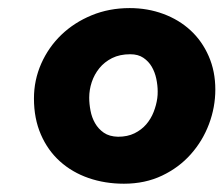

<svg xmlns="http://www.w3.org/2000/svg" viewBox="-20 -727 553 475"><path d="M286.6 -272.5Q239.7 -272.5 199 -286.6Q158.2 -300.8 128.2 -327.9Q98.1 -355 81.1 -394.3Q64 -433.6 64 -483.4Q64 -528.8 82 -569.6Q100.1 -610.4 131.8 -640.9Q163.6 -671.4 206.8 -689.2Q250 -707 300.8 -707Q345.2 -707 384 -692.6Q422.9 -678.2 451.4 -651.9Q480 -625.5 496.3 -588.1Q512.7 -550.8 512.7 -505.4Q512.7 -461.9 497.1 -420.2Q481.4 -378.4 452.1 -345.5Q422.9 -312.5 380.9 -292.5Q338.9 -272.5 286.6 -272.5ZM369.1 -483.9Q369.6 -487.8 369.9 -492.2Q370.1 -496.6 370.1 -501Q370.1 -515.6 366.7 -532Q363.3 -548.3 355.5 -561.8Q347.7 -575.2 334.7 -584Q321.8 -592.8 302.2 -592.8Q276.4 -592.8 257.3 -583.3Q238.3 -573.7 225.8 -558.3Q213.4 -543 207 -523.9Q200.7 -504.9 200.7 -485.4Q200.7 -470.2 203.9 -453.4Q207 -436.5 215.1 -422.4Q223.1 -408.2 236.8 -398.7Q250.5 -389.2 272 -388.7Q295.4 -388.7 312.7 -397.2Q330.1 -405.8 341.8 -419.4Q353.5 -433.1 360.1 -450Q366.7 -466.8 369.1 -483.9Z"/></svg>

Font: Carter One
Style: Regular
Weight: 400
Designer: vernon adams
Foundry: vernon adams
Version: Version 1.000